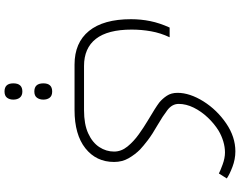

<svg xmlns="http://www.w3.org/2000/svg" viewBox="-126 -386 1062 850"><g transform="rotate(90 405.0 39.0)"><path d="M266 240Q169 240 117 176Q65 112 65 -10Q65 -54 73.5 -95.5Q82 -137 102 -181H145Q126 -141 118.5 -98.5Q111 -56 111 -13Q111 93 152 145.5Q193 198 272 198H468Q530 198 570.5 179.5Q611 161 631 130.5Q651 100 651 65Q651 33 628.5 5.5Q606 -22 574.5 -44.5Q543 -67 516 -83Q484 -102 465 -114Q446 -126 434 -135Q417 -149 404 -168.5Q391 -188 391 -216Q391 -270 429 -331Q467 -391 526.5 -431.5Q586 -472 650 -472Q685 -472 719 -459Q753 -446 770 -434L748 -399Q737 -405 708.5 -415.5Q680 -426 655 -426Q631 -426 606 -418.5Q581 -411 559 -398Q528 -379 500.5 -350Q473 -321 456.5 -287.5Q440 -254 440 -221Q440 -192 467.5 -171Q495 -150 533 -128Q575 -104 600.5 -84.5Q626 -65 642 -50Q664 -28 680.5 0.5Q697 29 697 65Q697 144 636.5 192Q576 240 467 240ZM385 418Q349 418 349 378Q349 339 385 339Q404 339 412.5 350Q421 361 421 378Q421 395 412.5 406.5Q404 418 385 418ZM385 550Q349 550 349 511Q349 471 385 471Q403 471 412 482Q421 493 421 511Q421 528 412.5 539Q404 550 385 550Z"/></g></svg>

Font: Noto Kufi Arabic ExtraLight
Style: Regular
Weight: 200
Designer: Monotype Design Team, David Williams, Khaled Hosny
Foundry: Google LLC
Version: Version 2.109; ttfautohint (v1.8.4.7-5d5b)